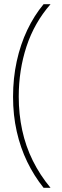

<svg xmlns="http://www.w3.org/2000/svg" viewBox="-20 -734 295 912"><path d="M42 -274Q42 -363 59.5 -443Q77 -523 109.5 -591.5Q142 -660 187 -714H220Q143 -626 106 -513.5Q69 -401 69 -275Q69 -192 85.5 -115.5Q102 -39 136 29.5Q170 98 220 158H187Q142 102 109.5 35Q77 -32 59.5 -109.5Q42 -187 42 -274Z"/></svg>

Font: Noto Sans Hebrew Thin
Style: Regular
Weight: 250
Designer: Monotype Design Team
Foundry: Monotype Imaging Inc.
Version: Version 2.003